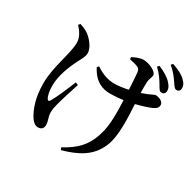

<svg xmlns="http://www.w3.org/2000/svg" viewBox="-191 -1055 1382 1353"><g transform="rotate(30 500.0 -378.0)"><path d="M833 -667C848 -642 857 -622 873 -622C891 -621 903 -632 904 -650C905 -670 899 -685 879 -708C854 -737 817 -758 769 -779L756 -765C797 -727 817 -693 833 -667ZM912 -736C929 -712 940 -691 956 -691C975 -691 985 -703 985 -720C986 -742 978 -758 955 -780C930 -805 896 -821 845 -839L833 -825C877 -788 896 -759 912 -736ZM127 -743C158 -709 183 -671 183 -629C183 -538 121 -400 121 -265C121 -145 152 -70 178 -25C196 5 217 25 242 25C269 25 285 10 285 -17C285 -52 268 -77 268 -110C268 -136 272 -155 278 -178C288 -218 316 -308 338 -374L316 -383C290 -318 248 -220 226 -185C218 -171 209 -172 201 -186C191 -206 184 -239 184 -281C184 -363 219 -450 253 -517C271 -551 286 -577 286 -602C286 -653 234 -706 207 -725C186 -738 168 -747 139 -756ZM566 -715C591 -709 616 -705 635 -696C648 -690 654 -682 657 -660C660 -632 663 -577 666 -525C627 -517 588 -511 555 -511C502 -511 457 -527 402 -563L390 -550C439 -455 505 -435 566 -435C600 -435 635 -438 670 -443C674 -349 677 -236 650 -158C617 -46 552 13 455 65L464 83C588 48 685 -2 731 -117C768 -204 759 -352 753 -459C806 -472 851 -487 878 -499C905 -512 914 -525 914 -544C914 -570 879 -587 848 -587C841 -587 831 -579 795 -564C782 -559 767 -553 749 -547C748 -578 748 -609 749 -630C750 -664 764 -681 764 -698C764 -730 694 -760 650 -760C627 -760 591 -747 564 -732Z"/></g></svg>

Font: Noto Serif JP SemiBold
Style: Regular
Weight: 600
Designer: Ryoko NISHIZUKA 西塚涼子 (kana & ideographs); Frank Grießhammer (Latin, Greek & Cyrillic); Wenlong ZHANG 张文龙 (bopomofo); San
Foundry: Adobe
Version: Version 2.001;hotconv 1.1.0;makeotfexe 2.6.0